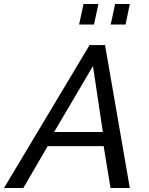

<svg xmlns="http://www.w3.org/2000/svg" viewBox="-67 -934 739 954"><path d="M326 -812 348 -914H422L400 -812ZM483 -812 505 -914H578L557 -812ZM378 -710H455L578 0H482L448 -208H170L49 0H-47ZM444 -278 395 -606 202 -278Z"/></svg>

Font: Raleway-v4020 Medium
Style: Italic
Weight: 500
Italic angle: -12°
Designer: Matt McInerney, Pablo Impallari, Rodrigo Fuenzalida
Foundry: Matt McInerney, Pablo Impallari, Rodrigo Fuenzalida
Version: Version 4.020;PS 004.020;hotconv 1.0.88;makeotf.lib2.5.64775